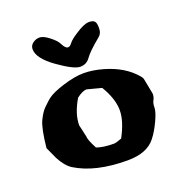

<svg xmlns="http://www.w3.org/2000/svg" viewBox="-122 -761 836 881"><g transform="rotate(-20 296.0 -320.0)"><path d="M419.9 -561.5Q362.3 -514.2 344.7 -488.8Q327.1 -463.4 296.1 -463.4Q265.1 -463.4 191.2 -516.1Q117.2 -568.8 117.2 -613.8Q117.2 -631.3 132.1 -642.6Q147 -653.8 165 -653.8Q183.1 -653.8 210 -633.1Q236.8 -612.3 244.9 -597.7Q252.9 -583 255.6 -579.3Q258.3 -575.7 260.5 -573.5Q262.7 -571.3 265.1 -569.3Q268.6 -566.4 274.9 -566.4Q275.4 -566.4 276.4 -566.9Q283.2 -566.9 293.7 -580.6Q304.2 -594.2 331.5 -611.8Q377.4 -642.6 399.9 -642.6Q400.4 -642.6 400.9 -643.1Q422.4 -643.1 430.2 -633.8Q437 -625.5 437 -604Q437 -602.5 437 -601.1Q437 -600.1 437 -599.6Q437 -574.7 419.9 -561.5ZM397.5 -219.7Q395.5 -273.9 356.9 -337.9L286.1 -356.4Q266.1 -355.5 237.8 -334Q198.7 -268.6 198.7 -212.9L211.9 -154.3V-153.8Q211.9 -136.7 236.3 -90.8Q268.1 -79.1 319.8 -79.1H323.7Q329.6 -79.1 358.9 -89.8Q397.5 -161.6 397.5 -213.9Q397.5 -214.4 397.5 -215.3ZM22 -165.5Q31.7 -259.8 48.3 -293.9Q64.9 -328.1 81.5 -344.2Q98.1 -360.4 104.2 -365.7Q110.4 -371.1 115.7 -375.5Q139.6 -394.5 197.8 -412.6Q255.9 -430.7 299.3 -430.7Q342.8 -430.7 392.6 -416.5Q487.3 -389.6 540 -328.1Q547.4 -319.8 550.3 -312.5L565.4 -234.4V-233.4Q565.4 -216.8 558.3 -204.3Q551.3 -191.9 551.3 -171.1Q551.3 -150.4 531.5 -108.2Q511.7 -65.9 490.2 -39.1Q449.2 14.6 353.5 14.6Q195.8 14.6 101.1 -44.4Q71.3 -63.5 47.9 -108.9Z"/></g></svg>

Font: Drukaatie burti
Style: Heavy
Weight: 800
Version: Version 0.14